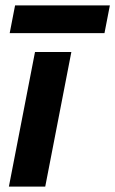

<svg xmlns="http://www.w3.org/2000/svg" viewBox="-20 -693 428 713"><path d="M13 0H148L245 -500H110ZM16 -570H368L388 -673H36Z"/></svg>

Font: Uncut Sans
Style: Bold Italic
Weight: 700
Italic angle: -11°
Designer: Kasper Nordkvist
Foundry: UNCUT.wtf
Version: Version 1.304;Glyphs 3.2 (3246)